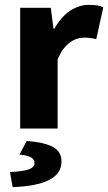

<svg xmlns="http://www.w3.org/2000/svg" viewBox="-20 -529 445 790"><path d="M63 0H217V-284C243 -350 288 -374 325 -374C347 -374 358 -372 376 -368L405 -499C391 -506 374 -509 345 -509C295 -509 240 -478 204 -411H200L189 -497H63ZM32 241C159 236 233 205 233 136C233 87 199 60 90 51L60 107C105 111 122 123 122 141C122 164 98 175 21 179Z"/></svg>

Font: Source Sans Pro
Style: Bold
Weight: 700
Designer: Paul D. Hunt
Foundry: Adobe Systems Incorporated
Version: Version 3.006;hotconv 1.0.111;makeotfexe 2.5.65597